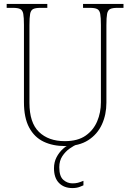

<svg xmlns="http://www.w3.org/2000/svg" viewBox="-20 -734 663 978"><path d="M311 10Q249 10 202 -12.5Q155 -35 128.5 -84.5Q102 -134 102 -214V-607Q102 -645 98.5 -663.5Q95 -682 83 -688Q71 -694 46 -694H14V-714H221V-694H186Q161 -694 149 -688Q137 -682 133.5 -663.5Q130 -645 130 -606V-210Q130 -109 178.5 -62Q227 -15 310 -15Q376 -15 416 -43Q456 -71 475 -116Q494 -161 494 -213V-606Q494 -645 490.5 -663.5Q487 -682 475 -688Q463 -694 438 -694H403V-714H609V-694H578Q553 -694 541 -688Q529 -682 525.5 -663.5Q522 -645 522 -606V-211Q522 -150 499 -100Q476 -50 429.5 -20Q383 10 311 10ZM349 224Q306 224 280.5 198Q255 172 255 123Q255 92 268 67Q281 42 301 24Q321 6 341 0H375Q357 7 335 22.5Q313 38 297.5 61.5Q282 85 282 118Q282 164 302.5 182Q323 200 349 200Q365 200 376.5 197Q388 194 405 187V210Q396 214 387 217.5Q378 221 368.5 222.5Q359 224 349 224Z"/></svg>

Font: Noto Serif Khmer SemiCondensed Thin
Style: Regular
Weight: 250
Width: 4
Designer: Danh Hong and the Monotype Design Team
Foundry: Monotype Imaging Inc.
Version: Version 2.004